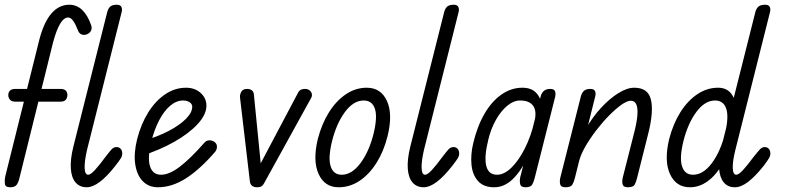

<svg xmlns="http://www.w3.org/2000/svg" viewBox="-20 -792 3327 812"><path d="M46 -362Q29 -362 22 -370.5Q15 -379 15 -390Q15 -401 22 -408.5Q29 -416 46 -416H234Q252 -416 258.5 -408.5Q265 -401 265 -390Q265 -379 258.5 -370.5Q252 -362 234 -362ZM23 0Q2 0 0.5 -15.5Q-1 -31 2 -45L146 -623Q165 -697 197 -734.5Q229 -772 273 -772Q304 -772 327 -750.5Q350 -729 365 -687Q370 -674 365.5 -663.5Q361 -653 348 -647Q335 -642 324.5 -646.5Q314 -651 309 -665Q299 -691 289 -704.5Q279 -718 268 -718Q250 -718 234 -691Q218 -664 204 -611L62 -38Q58 -21 50.5 -10.5Q43 0 23 0Z M347 0Q317 0 299.5 -20.5Q282 -41 279.5 -79.5Q277 -118 290 -171L434 -743Q439 -759 448 -765.5Q457 -772 474 -772Q489 -772 493.5 -762.5Q498 -753 494 -739L348 -158Q337 -110 338 -81.5Q339 -53 353 -53Q363 -53 381.5 -73Q400 -93 428 -131Q444 -152 452.5 -161Q461 -170 473 -170Q484 -170 490.5 -162.5Q497 -155 497 -143Q497 -133 491.5 -123.5Q486 -114 468 -91Q433 -46 402.5 -23Q372 0 347 0Z M648 0Q609 0 584 -25.5Q559 -51 552 -97Q545 -143 560 -204Q577 -269 607.5 -317.5Q638 -366 679 -393.5Q720 -421 767 -421Q804 -421 828.5 -399Q853 -377 853 -345Q853 -308 816.5 -268Q780 -228 717.5 -192.5Q655 -157 576 -132L588 -197Q647 -214 693 -238Q739 -262 766 -289Q793 -316 793 -341Q793 -352 782 -359.5Q771 -367 754 -367Q726 -367 700 -345Q674 -323 653.5 -284Q633 -245 620 -194Q603 -124 614.5 -88.5Q626 -53 661 -53Q696 -53 740.5 -87Q785 -121 844 -188Q852 -198 865 -198.5Q878 -199 888 -191Q897 -184 897.5 -172.5Q898 -161 890 -150Q825 -75 766 -37.5Q707 0 648 0Z M1066 0Q1055 0 1047 -5.5Q1039 -11 1037 -23L995 -380Q994 -392 1000.5 -404Q1007 -416 1026 -416Q1036 -416 1044.5 -410.5Q1053 -405 1054 -390L1086 -67L1066 -70L1239 -397Q1244 -408 1251.5 -412Q1259 -416 1269 -416Q1281 -416 1288.5 -410.5Q1296 -405 1298.5 -396Q1301 -387 1296 -378L1098 -19Q1093 -9 1086.5 -4.5Q1080 0 1066 0Z M1412 0Q1353 0 1327.5 -56Q1302 -112 1324 -204Q1341 -269 1371.5 -317.5Q1402 -366 1443 -393.5Q1484 -421 1531 -421Q1591 -421 1616.5 -365Q1642 -309 1619 -216Q1603 -152 1572.5 -103.5Q1542 -55 1501 -27.5Q1460 0 1412 0ZM1425 -53Q1468 -53 1504.5 -102Q1541 -151 1560 -227Q1577 -297 1565.5 -332Q1554 -367 1518 -367Q1475 -367 1439 -318.5Q1403 -270 1384 -194Q1367 -124 1378.5 -88.5Q1390 -53 1425 -53Z M1772 0Q1742 0 1724.5 -20.5Q1707 -41 1704.5 -79.5Q1702 -118 1715 -171L1859 -743Q1864 -759 1873 -765.5Q1882 -772 1899 -772Q1914 -772 1918.5 -762.5Q1923 -753 1919 -739L1773 -158Q1762 -110 1763 -81.5Q1764 -53 1778 -53Q1788 -53 1806.5 -73Q1825 -93 1853 -131Q1869 -152 1877.5 -161Q1886 -170 1898 -170Q1909 -170 1915.5 -162.5Q1922 -155 1922 -143Q1922 -133 1916.5 -123.5Q1911 -114 1893 -91Q1858 -46 1827.5 -23Q1797 0 1772 0Z M2070 0Q2025 0 2001.5 -26.5Q1978 -53 1974 -95.5Q1970 -138 1981 -185Q1998 -257 2028.5 -310Q2059 -363 2100.5 -392Q2142 -421 2189 -421Q2226 -421 2246.5 -400.5Q2267 -380 2272 -346Q2277 -312 2265 -271Q2241 -187 2211.5 -126.5Q2182 -66 2147 -33Q2112 0 2070 0ZM2082 -53Q2112 -53 2142.5 -82.5Q2173 -112 2199 -163Q2225 -214 2240 -278Q2251 -320 2235.5 -343.5Q2220 -367 2179 -367Q2152 -367 2125 -344.5Q2098 -322 2077 -284.5Q2056 -247 2045 -201Q2027 -128 2036.5 -90.5Q2046 -53 2082 -53ZM2202 0Q2183 0 2180 -13Q2177 -26 2180 -42L2267 -386Q2276 -416 2307 -416Q2323 -416 2327 -406.5Q2331 -397 2328 -383L2241 -38Q2237 -22 2230.5 -11Q2224 0 2202 0Z M2635 0Q2616 0 2613 -13Q2610 -26 2614 -42L2660 -223Q2673 -272 2675.5 -303.5Q2678 -335 2671 -350.5Q2664 -366 2648 -366Q2632 -366 2607.5 -348.5Q2583 -331 2555 -302.5Q2527 -274 2501 -240Q2475 -206 2456 -173Q2437 -140 2430 -114L2458 -248Q2486 -297 2522 -336Q2558 -375 2595 -398Q2632 -421 2662 -421Q2691 -421 2708.5 -409Q2726 -397 2732.5 -372Q2739 -347 2736 -308.5Q2733 -270 2719 -217L2674 -38Q2670 -22 2664 -11Q2658 0 2635 0ZM2371 0Q2352 0 2349 -13Q2346 -26 2350 -42L2437 -386Q2442 -402 2451 -409Q2460 -416 2477 -416Q2492 -416 2496.5 -406.5Q2501 -397 2497 -383L2411 -38Q2407 -22 2400.5 -11Q2394 0 2371 0Z M3088 0Q3058 0 3041 -20.5Q3024 -41 3021 -79.5Q3018 -118 3031 -171L3175 -743Q3180 -759 3189.5 -765.5Q3199 -772 3216 -772Q3231 -772 3235.5 -762.5Q3240 -753 3236 -739L3090 -158Q3078 -110 3079 -81.5Q3080 -53 3094 -53Q3104 -53 3122.5 -73Q3141 -93 3169 -131Q3186 -152 3194.5 -161Q3203 -170 3214 -170Q3225 -170 3231.5 -162.5Q3238 -155 3238 -143Q3238 -133 3232.5 -123.5Q3227 -114 3210 -91Q3174 -46 3144 -23Q3114 0 3088 0ZM2898 0Q2839 0 2813.5 -56Q2788 -112 2810 -204Q2827 -269 2857.5 -317.5Q2888 -366 2929 -393.5Q2970 -421 3017 -421Q3053 -421 3072.5 -396Q3092 -371 3094.5 -325Q3097 -279 3081 -216Q3065 -149 3037 -100.5Q3009 -52 2973.5 -26Q2938 0 2898 0ZM2911 -53Q2954 -53 2990.5 -102Q3027 -151 3046 -227Q3063 -297 3051.5 -332Q3040 -367 3004 -367Q2961 -367 2925 -318.5Q2889 -270 2870 -194Q2853 -124 2864.5 -88.5Q2876 -53 2911 -53Z"/></svg>

Font: Edu TAS Beginner
Style: Regular
Weight: 400
Designer: Tina and Corey Anderson
Foundry: Google for Education
Version: Version 1.003